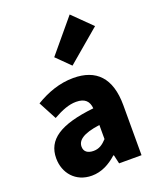

<svg xmlns="http://www.w3.org/2000/svg" viewBox="-173 -1053 951 1167"><g transform="rotate(-20 303.0 -469.5)"><path d="M216 14C279 14 332 -15 379 -57H383L396 0H541V-323C541 -501 458 -583 311 -583C222 -583 141 -553 66 -508L128 -391C185 -423 232 -441 277 -441C335 -441 359 -414 363 -368C141 -344 47 -279 47 -159C47 -64 111 14 216 14ZM277 -124C240 -124 216 -140 216 -173C216 -213 252 -245 363 -260V-169C337 -141 313 -124 277 -124ZM333 -655 544 -834 423 -953 246 -741Z"/></g></svg>

Font: Noto Sans CJK KR Black
Style: Regular
Weight: 900
Designer: Ryoko NISHIZUKA (kana & ideographs); Paul D. Hunt (Latin, Greek & Cyrillic); Wenlong ZHANG (bopomofo); Sandoll Communica
Foundry: Adobe Systems Incorporated
Version: Version 1.004;PS 1.004;hotconv 1.0.82;makeotf.lib2.5.63406